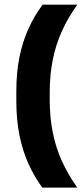

<svg xmlns="http://www.w3.org/2000/svg" viewBox="-20 -696 366 840"><path d="M197.5 -290.4V-260.6Q197.5 -183.5 210.7 -117.1Q223.9 -50.8 250.7 8.5Q277.6 67.8 318.2 124.8H165Q128.9 75.5 103.5 18.4Q78.1 -38.6 64.7 -106.2Q51.4 -173.8 51.4 -254.8V-296.1Q51.4 -377.2 64.8 -444.6Q78.2 -512 103.9 -569.1Q129.6 -626.2 166.4 -675.5H318.2Q277.6 -619 250.7 -559.5Q223.9 -500 210.7 -433.8Q197.5 -367.6 197.5 -290.4Z"/></svg>

Font: Anek Latin Medium
Style: Regular
Weight: 500
Designer: Yesha Goshar
Foundry: Ek Type
Version: Version 1.003